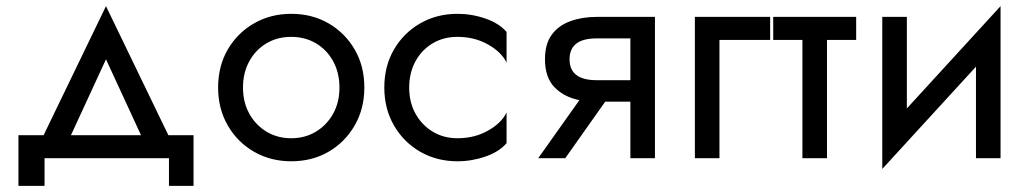

<svg xmlns="http://www.w3.org/2000/svg" viewBox="-20 -515 3357 625"><path d="M530 0H125V90H40V-75H122L325 -495L528 -75H610V90H530ZM325 -322 211 -75H439Z M690 -230Q690 -300 721.5 -354Q753 -408 807 -439Q861 -470 928 -470Q996 -470 1049.5 -439Q1103 -408 1134.5 -354Q1166 -300 1166 -230Q1166 -161 1134.5 -106.5Q1103 -52 1049.5 -21Q996 10 928 10Q861 10 807 -21Q753 -52 721.5 -106.5Q690 -161 690 -230ZM771 -230Q771 -182 791.5 -145Q812 -108 847.5 -86.5Q883 -65 928 -65Q973 -65 1008.5 -86.5Q1044 -108 1064.5 -145Q1085 -182 1085 -230Q1085 -278 1064.5 -315.5Q1044 -353 1008.5 -374Q973 -395 928 -395Q883 -395 847.5 -374Q812 -353 791.5 -315.5Q771 -278 771 -230Z M1312 -230Q1312 -182 1332.5 -145Q1353 -108 1388.5 -86.5Q1424 -65 1469 -65Q1525 -65 1569 -90Q1613 -115 1629 -149V-49Q1605 -21 1560.5 -5.5Q1516 10 1469 10Q1402 10 1348 -21Q1294 -52 1262.5 -106.5Q1231 -161 1231 -230Q1231 -300 1262.5 -354Q1294 -408 1348 -439Q1402 -470 1469 -470Q1516 -470 1560.5 -454.5Q1605 -439 1629 -411V-311Q1613 -345 1569 -370Q1525 -395 1469 -395Q1424 -395 1388.5 -374Q1353 -353 1332.5 -315.5Q1312 -278 1312 -230Z M1820 0H1732L1866 -189Q1816 -199 1785 -231Q1754 -263 1754 -322Q1754 -372 1776 -402Q1798 -432 1836.5 -446Q1875 -460 1922 -460H2112V0H2032V-184H1950ZM1922 -254H2032V-390H1922Q1834 -390 1834 -322Q1834 -254 1922 -254Z M2242 -460H2487V-385H2322V0H2242Z M2497 -460H2767V-385H2672V0H2592V-385H2497Z M2932 -460V-162L3237 -495V0H3157V-298L2852 35V-460Z"/></svg>

Font: Jost*
Style: Regular
Weight: 400
Version: Version 3.7